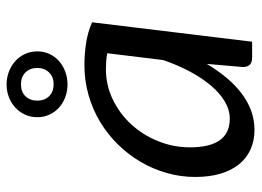

<svg xmlns="http://www.w3.org/2000/svg" viewBox="-120 -628 755 554"><g transform="rotate(-90 257.0 -350.5)"><path d="M23.9 0ZM414.1 0H369.1Q352.1 0 346.2 -8.5Q340.3 -17.1 341.3 -29.3L350.1 -130.9Q331.5 -99.6 310.3 -74.2Q289.1 -48.8 265.4 -30.8Q241.7 -12.7 215.1 -2.9Q188.5 6.8 160.2 6.8Q128.9 6.8 103.8 -4.4Q78.6 -15.6 60.8 -37.4Q43 -59.1 33.4 -91.1Q23.9 -123 23.9 -164.6Q23.9 -206.5 35.4 -246.6Q46.9 -286.6 67.6 -322Q88.4 -357.4 117.7 -387.2Q147 -417 182.6 -438.5Q218.3 -460 259.8 -471.9Q301.3 -483.9 346.2 -483.9Q378.4 -483.9 409.7 -479.2Q440.9 -474.6 470.2 -461.9ZM191.9 -64.5Q217.3 -64.5 241.7 -78.9Q266.1 -93.3 287.8 -119.1Q309.6 -145 328.4 -180.2Q347.2 -215.3 361.3 -257.3L380.9 -418Q369.6 -420.4 357.9 -421.1Q346.2 -421.9 335 -421.9Q288.6 -421.9 247.6 -402.1Q206.5 -382.3 175.8 -348.9Q145 -315.4 127.2 -271.5Q109.4 -227.5 109.4 -179.2Q109.4 -64.5 191.9 -64.5ZM196.3 -619.6Q196.3 -639.2 203.9 -655.5Q211.4 -671.9 224.4 -683.6Q237.3 -695.3 254.4 -701.9Q271.5 -708.5 290.5 -708.5Q310.1 -708.5 327.4 -701.9Q344.7 -695.3 357.9 -683.6Q371.1 -671.9 378.7 -655.5Q386.2 -639.2 386.2 -619.6Q386.2 -600.6 378.7 -584.5Q371.1 -568.4 357.9 -556.9Q344.7 -545.4 327.4 -539.1Q310.1 -532.7 290.5 -532.7Q271.5 -532.7 254.4 -539.1Q237.3 -545.4 224.4 -556.9Q211.4 -568.4 203.9 -584.5Q196.3 -600.6 196.3 -619.6ZM244.1 -619.6Q244.1 -599.1 256.8 -585.9Q269.5 -572.8 291.5 -572.8Q312.5 -572.8 325.4 -585.9Q338.4 -599.1 338.4 -619.6Q338.4 -641.1 325.4 -654.1Q312.5 -667 291.5 -667Q269.5 -667 256.8 -654.1Q244.1 -641.1 244.1 -619.6Z"/></g></svg>

Font: Carlito
Style: Italic
Weight: 400
Italic angle: -7°
Designer: Lukasz Dziedzic
Foundry: tyPoland Lukasz Dziedzic
Version: Version 1.104